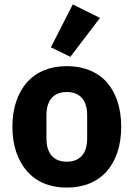

<svg xmlns="http://www.w3.org/2000/svg" viewBox="-20 -836 604 868"><path d="M282 12C205 12 144 -14 102 -62C60 -110 36 -179 36 -263C36 -347 60 -416 102 -464C144 -511 205 -537 282 -537C359 -537 421 -511 463 -464C505 -416 528 -347 528 -263C528 -179 505 -110 463 -62C421 -14 359 12 282 12ZM282 -105C341 -105 374 -142 374 -209V-316C374 -383 341 -420 282 -420C223 -420 190 -383 190 -316V-209C190 -142 223 -105 282 -105ZM298 -579 210 -622 309 -816 432 -755Z"/></svg>

Font: Plexus Sans Bold
Style: Regular
Weight: 700
Version: Version 2.001;PS 002.001;hotconv 1.0.70;makeotf.lib2.5.58329